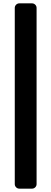

<svg xmlns="http://www.w3.org/2000/svg" viewBox="-20 -916 306 1144"><path d="M190 200C195.3 194.7 198 188.3 198 181V-869C198 -876.3 195.3 -882.7 190 -888C184.7 -893.3 178.3 -896 171 -896H95C87.7 -896 81.3 -893.3 76 -888C70.7 -882.7 68 -876.3 68 -869V181C68 188.3 70.7 194.7 76 200C81.3 205.3 87.7 208 95 208H171C178.3 208 184.7 205.3 190 200Z"/></svg>

Font: Rubik
Style: Regular
Weight: 500
Designer: Hubert & Fischer
Foundry: Hubert & Fischer
Version: Version 1.100